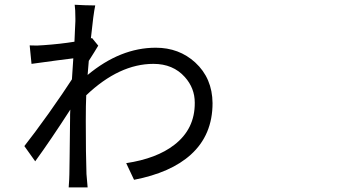

<svg xmlns="http://www.w3.org/2000/svg" viewBox="-20 -775 1540 812"><path d="M270.5 17.6Q273.4 -23.4 273.4 -38.1Q273.4 -63.5 274.4 -107.4Q275.4 -203.1 276.4 -276.4Q276.4 -280.3 276.4 -290Q277.3 -303.7 277.3 -311.5Q194.3 -182.6 128.9 -92.8L83 -157.2Q124 -209 185.5 -294.9Q251 -387.7 284.2 -439.5Q286.1 -469.7 290 -528.3Q240.2 -522.5 113.3 -504.9L105.5 -583Q137.7 -581.1 165 -584Q235.4 -588.9 294.9 -598.6Q295.9 -616.2 296.9 -645.5Q298.8 -679.7 298.8 -685.5Q298.8 -689.5 298.8 -696.3Q298.8 -735.4 295.9 -754.9L338.9 -752.9L382.8 -752Q375 -716.8 364.3 -612.3L369.1 -614.3L395.5 -582Q390.6 -574.2 378.9 -554.7Q363.3 -530.3 355.5 -517.6Q354.5 -507.8 353 -487.8Q351.6 -467.8 350.6 -458Q489.3 -573.2 638.7 -573.2Q737.3 -573.2 805.7 -510.7Q877.9 -444.3 878.9 -338.9Q878.9 -204.1 787.1 -121.1Q703.1 -44.9 546.9 -14.6L513.7 -85Q642.6 -104.5 716.8 -162.1Q804.7 -229.5 803.7 -340.8Q803.7 -402.3 761.7 -449.2Q711.9 -504.9 628.9 -504.9Q484.4 -504.9 344.7 -372.1Q342.8 -333 342.8 -262.7Q342.8 -122.1 345.7 -39.1Q347.7 -9.8 350.6 17.6Z"/></svg>

Font: Bpmf GenSeki Gothic R
Style: R
Weight: 400
Foundry: But Ko
Version: Version 1.320